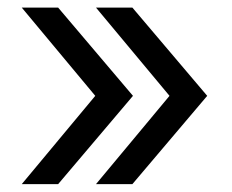

<svg xmlns="http://www.w3.org/2000/svg" viewBox="-20 -545 599 495"><path d="M36.1 -70.3 225.6 -297.9 36.1 -525.4H129.9L322.8 -297.9L129.9 -70.3ZM227.5 -70.3 417 -297.9 227.5 -525.4H321.3L514.2 -297.9L321.3 -70.3Z"/></svg>

Font: V-Inter
Style: Regular-375
Weight: 375
Designer: Rasmus Andersson
Foundry: rsms
Version: Version 4.000;git-4146feb